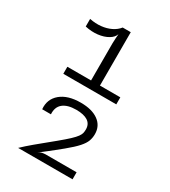

<svg xmlns="http://www.w3.org/2000/svg" viewBox="-233 -963 1066 1207"><g transform="rotate(30 300.0 -360.0)"><path d="M113.5 -413V-464H285.5V-733Q285.5 -749.5 287 -770Q288 -786.5 289.5 -802Q280.5 -776 251.5 -759Q220.5 -740.5 177 -735.5Q133.5 -730.5 87 -741V-796Q129.5 -787.5 168.8 -791.5Q208 -795.5 240 -811Q272 -826.5 291.5 -851.5H350V-464H498V-413ZM100.5 132.5Q119 115 135.5 100.2Q152 85.5 172 68.8Q192 52 220.5 28.8Q249 5.5 291.5 -29.5Q334.5 -65 359 -88Q383.5 -111 394.8 -126.8Q406 -142.5 408.8 -154.8Q411.5 -167 411.5 -181Q411.5 -220 382.2 -239Q353 -258 298 -258Q235 -258 202.5 -231.5Q170 -205 173.5 -153.5H110Q103.5 -224.5 155.2 -267.8Q207 -311 300.5 -311Q382.5 -311 429 -277Q475.5 -243 475.5 -183.5Q475.5 -157 467 -133.5Q458.5 -110 433.2 -81.5Q408 -53 357.5 -11.5Q331.5 10 311.2 26Q291 42 275.2 54.5Q259.5 67 246 77.2Q232.5 87.5 219.5 97.5Q233.5 87.5 244.5 84.5Q255.5 81.5 278 81.5H495.5V132.5Z"/></g></svg>

Font: Spline Sans Mono Light
Style: Regular
Weight: 300
Monospace: yes
Version: Version 1.004